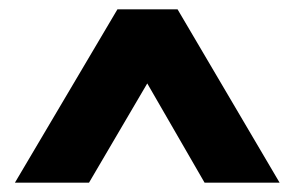

<svg xmlns="http://www.w3.org/2000/svg" viewBox="-20 -753 632 412"><path d="M12 -361 232 -733H361L580 -361H419L296 -574L171 -361Z"/></svg>

Font: Lexend Deca
Style: Bold
Weight: 700
Designer: Bonnie Shaver-Troup, Thomas Jockin
Foundry: Lexend
Version: Version 1.008; ttfautohint (v1.8.4.7-5d5b)